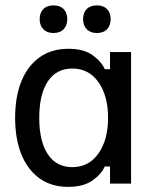

<svg xmlns="http://www.w3.org/2000/svg" viewBox="-20 -698 590 730"><path d="M239.2 12.5Q175 12.5 130 -20Q85 -52.5 61.2 -111.2Q37.5 -170 37.5 -250Q37.5 -330 61.2 -388.8Q85 -447.5 130.4 -480Q175.8 -512.5 240.8 -512.5Q297.5 -512.5 331.2 -488.8Q365 -465 378.3 -435H398.3V-500H478.3V0H398.3V-65H378.3Q365 -35 330.8 -11.2Q296.7 12.5 239.2 12.5ZM255 -62.5Q317.5 -62.5 354.2 -114.2Q390.8 -165.8 390.8 -250Q390.8 -334.2 354.2 -385.8Q317.5 -437.5 255 -437.5Q194.2 -437.5 161.7 -388.3Q129.2 -339.2 129.2 -250Q129.2 -160.8 161.7 -111.7Q194.2 -62.5 255 -62.5ZM183.3 -572.5Q158.3 -572.5 144.6 -587.1Q130.8 -601.7 130.8 -625Q130.8 -649.2 144.6 -663.3Q158.3 -677.5 183.3 -677.5Q208.3 -677.5 222.1 -663.3Q235.8 -649.2 235.8 -625Q235.8 -601.7 222.1 -587.1Q208.3 -572.5 183.3 -572.5ZM348.3 -572.5Q323.3 -572.5 309.6 -587.1Q295.8 -601.7 295.8 -625Q295.8 -649.2 309.6 -663.3Q323.3 -677.5 348.3 -677.5Q373.3 -677.5 387.1 -663.3Q400.8 -649.2 400.8 -625Q400.8 -601.7 387.1 -587.1Q373.3 -572.5 348.3 -572.5Z"/></svg>

Font: Familjen Grotesk Variable
Style: Regular
Weight: 400
Designer: Anders Wikstroem, Jonas Baeckman, Matilda Gysing, Kristian Moeller
Foundry: Familjen STHLM AB
Version: Version 2.000